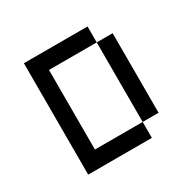

<svg xmlns="http://www.w3.org/2000/svg" viewBox="-107 -545 653 653"><g transform="rotate(-30 219.0 -219.0)"><path d="M312.5 -375H375V-62.5H312.5ZM62.5 -437.5H312.5V-375H125V-62.5H312.5V0H62.5Z"/></g></svg>

Font: Pixel Operator SC
Style: Regular
Weight: 400
Designer: Jayvee Enaguas (GrandChaos9000)
Foundry: The Grandoplex Project
Version: Version 1.4.1 (September 5, 2015)